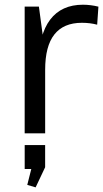

<svg xmlns="http://www.w3.org/2000/svg" viewBox="-20 -568 439 818"><path d="M85.1 -540H145.7L172.4 -341.6V0H85.1ZM145.3 -297Q145.3 -420.5 193.6 -484.2Q242 -547.9 333.4 -547.9Q349.6 -547.9 366.3 -545.8Q383 -543.8 399.3 -539.6L394 -462.8Q363.9 -470.9 328.8 -470.9Q251 -470.9 211.7 -421.2Q172.4 -371.5 172.4 -270.6ZM172.3 50V144.5L131.8 230.3L96.2 219.7L127.1 97.3L163.4 152.1L85.2 151.9V50Z"/></svg>

Font: Pathway Extreme 8pt Thin 12pt
Style: Regular
Weight: 100
Version: Version 1.001;gftools[0.9.26]